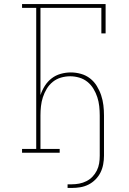

<svg xmlns="http://www.w3.org/2000/svg" viewBox="-20 -755 640 949"><path d="M334 174H314V156H334Q353 156 371.5 152.5Q390 149 407 140.5Q424 132 437 118.5Q450 105 458.5 88Q467 71 470 52.5Q473 34 473 15V-184Q473 -207 470.5 -230Q468 -253 461 -274.5Q454 -296 442 -316Q430 -336 412 -350.5Q394 -365 371.5 -371.5Q349 -378 327 -378Q304 -378 281.5 -371.5Q259 -365 241 -350.5Q223 -336 211 -316Q199 -296 192 -274.5Q185 -253 182.5 -230Q180 -207 180 -184V-19H275V0H89V-19H159V-716H89V-735H502V-590H481V-716H180V-285Q188 -309 201.5 -330.5Q215 -352 235 -367.5Q255 -383 280 -390Q305 -397 330 -397Q355 -397 380 -390Q405 -383 425 -367.5Q445 -352 458.5 -330Q472 -308 480 -284Q488 -260 491 -235Q494 -210 494 -184V15Q494 36 490 57.5Q486 79 476.5 98Q467 117 451.5 132.5Q436 148 417 157.5Q398 167 377 170.5Q356 174 334 174Z"/></svg>

Font: Iosevka HT Thin Extended
Style: Regular
Weight: 100
Width: 7
Monospace: yes
Designer: Belleve Invis
Foundry: Belleve Invis
Version: Version 32.3.0; ttfautohint (v1.8.4)